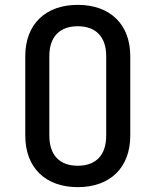

<svg xmlns="http://www.w3.org/2000/svg" viewBox="-20 -760 640 790"><path d="M300 10C433 10 516 -70 516 -202V-529C516 -660 433 -740 300 -740C167 -740 84 -660 84 -529V-202C84 -70 167 10 300 10ZM300 -78C225 -78 183 -122 183 -202V-529C183 -608 225 -652 300 -652C375 -652 417 -608 417 -529V-202C417 -122 375 -78 300 -78Z"/></svg>

Font: Tekne LDO Medium
Style: Regular
Weight: 500
Monospace: yes
Designer: Alessio Laiso, Mario Rullo, Paolo Rosset
Foundry: Alessio Laiso
Version: Version 1.000;hotconv 1.0.109;makeotfexe 2.5.65596